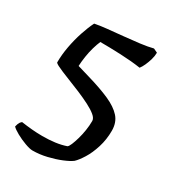

<svg xmlns="http://www.w3.org/2000/svg" viewBox="-165 -667 790 869"><g transform="rotate(30 229.5 -232.5)"><path d="M138 105Q124 105 98 95.5Q72 86 48.5 73Q25 60 16 50Q20 33 25 26Q30 19 34 17Q61 21 89 23.5Q117 26 144 26Q179 26 209.5 22Q240 18 266 9Q272 5 278.5 -10.5Q285 -26 291.5 -48.5Q298 -71 302 -96.5Q306 -122 306 -146Q306 -160 289 -174Q272 -188 244.5 -202Q217 -216 185 -229.5Q153 -243 122 -255Q99 -264 80 -272Q61 -280 49.5 -286Q38 -292 36 -296Q36 -337 44 -380Q52 -423 65 -462.5Q78 -502 93 -532Q117 -537 155 -541Q193 -545 235.5 -549Q278 -553 317.5 -558Q357 -563 384 -570L405 -560Q405 -543 399.5 -524Q394 -505 386.5 -488.5Q379 -472 371 -462Q325 -469 266 -471.5Q207 -474 159 -474Q151 -456 144 -431.5Q137 -407 133 -380.5Q129 -354 128 -331L192 -312Q261 -292 308.5 -271Q356 -250 380.5 -222.5Q405 -195 405 -152Q405 -106 392 -64.5Q379 -23 360.5 6.5Q342 36 327 50Q311 62 280.5 74.5Q250 87 212.5 96Q175 105 138 105Z"/></g></svg>

Font: Texturina Medium 12pt Medium
Style: Regular
Weight: 500
Version: Version 1.002